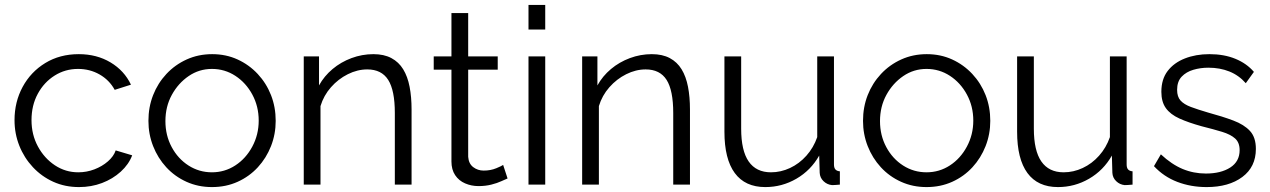

<svg xmlns="http://www.w3.org/2000/svg" viewBox="-20 -750 5159 780"><path d="M301 10Q244 10 196.5 -11.5Q149 -33 113.5 -71Q78 -109 58.5 -158Q39 -207 39 -262Q39 -336 72 -397Q105 -458 164 -494Q223 -530 300 -530Q373 -530 429 -496.5Q485 -463 512 -406L446 -385Q424 -425 384.5 -447.5Q345 -470 297 -470Q245 -470 202 -443Q159 -416 133.5 -369Q108 -322 108 -262Q108 -203 134 -155Q160 -107 203 -78.5Q246 -50 298 -50Q332 -50 363.5 -62Q395 -74 418.5 -94.5Q442 -115 450 -139L517 -119Q503 -82 470.5 -52.5Q438 -23 394.5 -6.5Q351 10 301 10Z M841 10Q785 10 737.5 -11.5Q690 -33 655.5 -70.5Q621 -108 602 -156.5Q583 -205 583 -259Q583 -315 602 -363.5Q621 -412 656 -449.5Q691 -487 738.5 -508.5Q786 -530 842 -530Q898 -530 945 -508.5Q992 -487 1027 -449.5Q1062 -412 1081 -363.5Q1100 -315 1100 -259Q1100 -205 1081 -156.5Q1062 -108 1027.5 -70.5Q993 -33 945.5 -11.5Q898 10 841 10ZM652 -258Q652 -200 677.5 -152.5Q703 -105 746 -77.5Q789 -50 841 -50Q893 -50 936 -78Q979 -106 1005 -154.5Q1031 -203 1031 -260Q1031 -318 1005 -366Q979 -414 936 -442Q893 -470 841 -470Q789 -470 746.5 -441Q704 -412 678 -364.5Q652 -317 652 -258Z M1652 0H1584V-291Q1584 -383 1557 -425.5Q1530 -468 1472 -468Q1432 -468 1393 -448.5Q1354 -429 1324.5 -395.5Q1295 -362 1282 -319V0H1214V-521H1276V-403Q1297 -441 1331 -469.5Q1365 -498 1408 -514Q1451 -530 1497 -530Q1540 -530 1570 -514Q1600 -498 1618 -468.5Q1636 -439 1644 -397.5Q1652 -356 1652 -305Z M2042 -25Q2034 -22 2017 -14Q2000 -6 1976 0Q1952 6 1924 6Q1895 6 1869.5 -5Q1844 -16 1829 -38.5Q1814 -61 1814 -94V-467H1742V-521H1814V-697H1882V-521H2002V-467H1882V-113Q1884 -85 1902.5 -71Q1921 -57 1945 -57Q1973 -57 1996 -66.5Q2019 -76 2024 -80Z M2127 0V-521H2195V0ZM2127 -630V-730H2195V-630Z M2783 0H2715V-291Q2715 -383 2688 -425.5Q2661 -468 2603 -468Q2563 -468 2524 -448.5Q2485 -429 2455.5 -395.5Q2426 -362 2413 -319V0H2345V-521H2407V-403Q2428 -441 2462 -469.5Q2496 -498 2539 -514Q2582 -530 2628 -530Q2671 -530 2701 -514Q2731 -498 2749 -468.5Q2767 -439 2775 -397.5Q2783 -356 2783 -305Z M2923 -215V-521H2991V-227Q2991 -138 3021.5 -94Q3052 -50 3112 -50Q3152 -50 3189.5 -67.5Q3227 -85 3256 -117.5Q3285 -150 3300 -193V-521H3368V-82Q3368 -68 3374 -61.5Q3380 -55 3392 -54V0Q3380 1 3373 1.5Q3366 2 3360 2Q3340 0 3325.5 -14Q3311 -28 3310 -48L3308 -118Q3274 -58 3215.5 -24Q3157 10 3089 10Q3007 10 2965 -47Q2923 -104 2923 -215Z M3744 10Q3688 10 3640.5 -11.5Q3593 -33 3558.5 -70.5Q3524 -108 3505 -156.5Q3486 -205 3486 -259Q3486 -315 3505 -363.5Q3524 -412 3559 -449.5Q3594 -487 3641.5 -508.5Q3689 -530 3745 -530Q3801 -530 3848 -508.5Q3895 -487 3930 -449.5Q3965 -412 3984 -363.5Q4003 -315 4003 -259Q4003 -205 3984 -156.5Q3965 -108 3930.5 -70.5Q3896 -33 3848.5 -11.5Q3801 10 3744 10ZM3555 -258Q3555 -200 3580.5 -152.5Q3606 -105 3649 -77.5Q3692 -50 3744 -50Q3796 -50 3839 -78Q3882 -106 3908 -154.5Q3934 -203 3934 -260Q3934 -318 3908 -366Q3882 -414 3839 -442Q3796 -470 3744 -470Q3692 -470 3649.5 -441Q3607 -412 3581 -364.5Q3555 -317 3555 -258Z M4112 -215V-521H4180V-227Q4180 -138 4210.5 -94Q4241 -50 4301 -50Q4341 -50 4378.5 -67.5Q4416 -85 4445 -117.5Q4474 -150 4489 -193V-521H4557V-82Q4557 -68 4563 -61.5Q4569 -55 4581 -54V0Q4569 1 4562 1.5Q4555 2 4549 2Q4529 0 4514.5 -14Q4500 -28 4499 -48L4497 -118Q4463 -58 4404.5 -24Q4346 10 4278 10Q4196 10 4154 -47Q4112 -104 4112 -215Z M4882 10Q4818 10 4763 -11Q4708 -32 4668 -75L4696 -123Q4740 -82 4784.5 -63.5Q4829 -45 4879 -45Q4940 -45 4978 -69.5Q5016 -94 5016 -140Q5016 -171 4997.5 -187.5Q4979 -204 4944.5 -214.5Q4910 -225 4862 -237Q4808 -252 4771.5 -268.5Q4735 -285 4716.5 -310.5Q4698 -336 4698 -377Q4698 -428 4723.5 -461.5Q4749 -495 4793.5 -512.5Q4838 -530 4893 -530Q4953 -530 4999 -511Q5045 -492 5074 -458L5041 -412Q5013 -444 4974.5 -459.5Q4936 -475 4889 -475Q4857 -475 4828 -466.5Q4799 -458 4780.5 -438.5Q4762 -419 4762 -385Q4762 -357 4776 -341.5Q4790 -326 4818 -315.5Q4846 -305 4887 -293Q4946 -277 4990 -260.5Q5034 -244 5058 -218Q5082 -192 5082 -145Q5082 -72 5027 -31Q4972 10 4882 10Z"/></svg>

Font: Raleway Thin
Style: Regular
Weight: 400
Version: Version 4.026